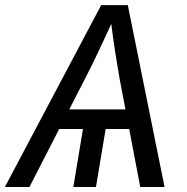

<svg xmlns="http://www.w3.org/2000/svg" viewBox="-41 -748 748 768"><path d="M388.2 -271.5 342.8 0H252.4L297.4 -271.5ZM-21.5 0 363.8 -727.5H470.2L617.2 0H520L437.5 -432.6Q431.2 -468.3 421.4 -529.5Q411.6 -590.8 399.9 -684.1H418.5Q378.4 -595.7 349.1 -534.2Q319.8 -472.7 298.8 -432.6L76.7 0ZM150.4 -231.9 163.6 -310.5H535.2L521.5 -231.9Z"/></svg>

Font: Inter 16pt
Style: Italic
Weight: 400
Italic angle: -9.3988°
Version: Version 4.001;git-66647c0bb